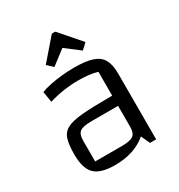

<svg xmlns="http://www.w3.org/2000/svg" viewBox="-171 -823 882 947"><g transform="rotate(-30 270.5 -350.0)"><path d="M210 9Q129 9 95 -24Q61 -57 61 -137Q61 -190 70.5 -222Q80 -254 109 -269.5Q138 -285 197 -290Q256 -295 356 -295H398V-237H217Q168 -237 150.5 -224Q133 -211 133 -175V-56H286Q334 -56 351 -69.5Q368 -83 368 -118V-431Q326 -444 257 -444Q219 -444 177.5 -438Q136 -432 93 -419L83 -480Q105 -489 137 -495.5Q169 -502 204.5 -505.5Q240 -509 273 -509Q339 -509 377 -496.5Q415 -484 431.5 -455Q448 -426 448 -376V0H413L390 -50Q321 9 210 9ZM192 -560 160 -590 258 -703Q262 -709 267 -709H279Q284 -709 288 -703L386 -590L354 -560L273 -622Z"/></g></svg>

Font: Changa Light
Style: Regular
Weight: 300
Designer: Eduardo Rodriguez Tunni
Foundry: Eduardo Rodriguez Tunni
Version: Version 3.002; ttfautohint (v1.8.2)